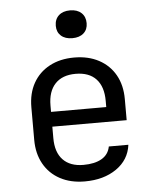

<svg xmlns="http://www.w3.org/2000/svg" viewBox="-55 -823 710 880"><g transform="rotate(-5 300.0 -383.5)"><path d="M300 10Q235 10 186.5 -16Q138 -42 111.5 -89.5Q85 -137 85 -200V-350Q85 -414 111.5 -461Q138 -508 186.5 -534Q235 -560 300 -560Q365 -560 413.5 -534Q462 -508 488.5 -461Q515 -414 515 -350V-253H173V-200Q173 -135 206 -100.5Q239 -66 300 -66Q352 -66 384 -84.5Q416 -103 423 -140H513Q504 -71 445.5 -30.5Q387 10 300 10ZM427 -313V-350Q427 -415 394.5 -450Q362 -485 300 -485Q239 -485 206 -450Q173 -415 173 -350V-321H434ZM300 -649Q267 -649 248 -666Q229 -683 229 -712Q229 -742 248 -759.5Q267 -777 300 -777Q333 -777 352 -759.5Q371 -742 371 -712Q371 -683 352 -666Q333 -649 300 -649Z"/></g></svg>

Font: JetBrains Mono Zero
Style: Regular-Zero
Weight: 400
Designer: Philipp Nurullin, Konstantin Bulenkov
Foundry: JetBrains
Version: Version 2.211